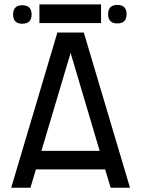

<svg xmlns="http://www.w3.org/2000/svg" viewBox="-20 -865 650 887"><path d="M245.1 -714.8H367.2L580.6 2.4H491.2L465.8 -82.5H146L120.6 2.4H31.7ZM171.4 -168H440.4L306.2 -620.6ZM522 -756.8Q479.5 -756.8 479.5 -799.3Q479.5 -842.3 522 -842.3Q564.9 -842.3 564.9 -799.3Q564.9 -756.8 522 -756.8ZM83 -755.4Q40.5 -755.4 40.5 -797.9Q40.5 -840.8 83 -840.8Q126 -840.8 126 -797.9Q126 -755.4 83 -755.4ZM446.8 -758.3H162.1V-844.7H446.8Z"/></svg>

Font: Proletarsk
Style: Regular
Weight: 400
Designer: Peter Wiegel, original typeface by Carl Albert Fahrenwaldt 1901
Foundry: Peter Wiegel
Version: Version 1.000 2010 initial release